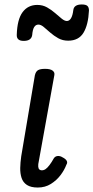

<svg xmlns="http://www.w3.org/2000/svg" viewBox="-20 -823 418 859"><path d="M149 16Q118 16 100.5 4.5Q83 -7 76.5 -27Q70 -47 70.5 -71.5Q71 -96 75 -124L136 -486Q140 -503 150 -509Q160 -515 182 -515Q205 -515 215.5 -507Q226 -499 223 -486L154 -104Q150 -87 151 -77.5Q152 -68 156.5 -64.5Q161 -61 167 -61Q176 -61 184 -66.5Q192 -72 201.5 -84.5Q211 -97 221 -115Q227 -124 238 -125Q249 -126 260 -119Q274 -112 278.5 -103.5Q283 -95 277 -86Q268 -62 250.5 -39Q233 -16 207.5 0Q182 16 149 16ZM285 -641Q260 -641 240.5 -652Q221 -663 205 -677Q189 -691 176 -702Q163 -713 152 -713Q140 -713 133 -702Q126 -691 124 -666Q122 -653 112.5 -646.5Q103 -640 86 -640Q54 -640 55 -667Q57 -736 81 -768.5Q105 -801 147 -801Q171 -801 190.5 -790Q210 -779 226 -765Q242 -751 255.5 -740Q269 -729 279 -729Q290 -729 297.5 -741Q305 -753 308 -778Q311 -803 346 -803Q364 -803 371 -796.5Q378 -790 378 -776Q375 -712 353.5 -676.5Q332 -641 285 -641Z"/></svg>

Font: Playwrite DE VA
Style: Regular
Weight: 400
Designer: Veronika Burian, José Scaglione
Foundry: TypeTogether
Version: Version 1.002